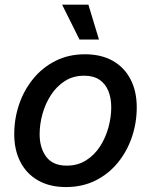

<svg xmlns="http://www.w3.org/2000/svg" viewBox="-20 -777 637 809"><path d="M257.8 11.2Q189.9 11.2 141.1 -16.4Q92.3 -43.9 66.2 -94.2Q40 -144.5 40 -211.9Q40 -276.9 60.5 -337.2Q81.1 -397.5 119.9 -445.1Q158.7 -492.7 213.9 -520.5Q269 -548.3 337.9 -548.3Q406.2 -548.3 455.1 -520.8Q503.9 -493.2 530 -442.9Q556.2 -392.6 556.2 -324.7Q556.2 -259.3 535.6 -199Q515.1 -138.7 476.1 -91.1Q437 -43.5 381.8 -16.1Q326.7 11.2 257.8 11.2ZM261.2 -79.1Q307.6 -79.1 343 -101.6Q378.4 -124 401.9 -160.6Q425.3 -197.3 437 -240.5Q448.7 -283.7 448.7 -324.7Q448.7 -363.8 436.5 -393.8Q424.3 -423.8 399.2 -440.9Q374 -458 334.5 -458Q288.1 -458 253.2 -435.5Q218.3 -413.1 194.6 -376.5Q170.9 -339.8 158.9 -296.6Q147 -253.4 147 -211.4Q147 -153.8 174.8 -116.5Q202.6 -79.1 261.2 -79.1ZM314.9 -610.4 241.7 -757.3H352.5L397 -610.4Z"/></svg>

Font: Inter 17pt Medium
Style: Italic
Weight: 500
Italic angle: -9.3988°
Version: Version 4.001;git-66647c0bb